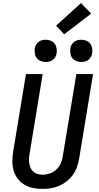

<svg xmlns="http://www.w3.org/2000/svg" viewBox="-20 -1214 640 1242"><path d="M256 8Q224 8 194 2Q164 -4 138.5 -19Q113 -34 95 -57.5Q77 -81 68.5 -109.5Q60 -138 60 -169.5Q60 -201 65 -232L148 -735H256L171 -217Q168 -201 167.5 -185Q167 -169 170 -153.5Q173 -138 179.5 -124.5Q186 -111 198 -101.5Q210 -92 225 -88Q240 -84 257 -84Q280 -84 303 -92Q326 -100 344.5 -117.5Q363 -135 373 -157.5Q383 -180 386 -203L474 -735H582L492 -188Q487 -161 478 -134.5Q469 -108 452.5 -84.5Q436 -61 413 -42.5Q390 -24 364 -12.5Q338 -1 310.5 3.5Q283 8 256 8ZM506 -813Q489 -813 473 -819.5Q457 -826 447.5 -838.5Q438 -851 435.5 -868Q433 -885 435 -902Q437 -914 443.5 -925Q450 -936 460 -943.5Q470 -951 482 -954Q494 -957 506 -957Q523 -957 538.5 -950.5Q554 -944 563.5 -931.5Q573 -919 576 -902Q579 -885 576 -868Q574 -856 567.5 -845Q561 -834 551.5 -826.5Q542 -819 530 -816Q518 -813 506 -813ZM276 -813Q259 -813 243 -819.5Q227 -826 217.5 -838.5Q208 -851 205.5 -868Q203 -885 205 -902Q207 -914 213.5 -925Q220 -936 230 -943.5Q240 -951 252 -954Q264 -957 276 -957Q293 -957 308.5 -950.5Q324 -944 333.5 -931.5Q343 -919 346 -902Q349 -885 346 -868Q344 -856 337.5 -845Q331 -834 321.5 -826.5Q312 -819 300 -816Q288 -813 276 -813ZM395 -992 343 -1048 504 -1194 570 -1126Z"/></svg>

Font: Iosevka SmBd Ex Obl
Style: Regular
Weight: 600
Width: 7
Italic angle: -9°
Monospace: yes
Designer: Belleve Invis
Foundry: Belleve Invis
Version: Version 32.5.0; ttfautohint (v1.8.4)